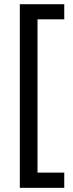

<svg xmlns="http://www.w3.org/2000/svg" viewBox="-20 -734 349 912"><path d="M285.2 85.9H158.2V-642.1H285.2V-713.9H74.2V158.2H285.2Z"/></svg>

Font: Avrile Sans
Style: Regular
Weight: 400
Designer: Monotype Design Team, Google (font), Stefan Peev (BGR Cyrillic), Cristiano Sobral (main changes)
Foundry: The Avrile Sans Project Authors
Version: Version 3.110